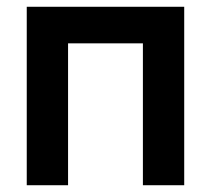

<svg xmlns="http://www.w3.org/2000/svg" viewBox="-20 -547 623 567"><path d="M59 0V-527H524V0H402V-419H181V0Z"/></svg>

Font: Onest SemiBold
Style: Regular
Weight: 600
Designer: Dmitri Voloshin, Andrey Kudryavtsev
Foundry: Dmitri Voloshin, Andrey Kudryavtsev
Version: Version 1.000;gftools[0.9.33]